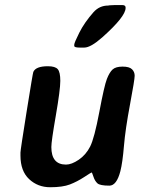

<svg xmlns="http://www.w3.org/2000/svg" viewBox="-20 -767 579 774"><path d="M472.7 -746.6Q486.3 -746.6 486.3 -736.8V-734.9Q486.3 -700.2 392.6 -616.7Q345.7 -575.2 319.8 -575.2H301.3Q279.3 -575.2 279.3 -582V-586.9Q279.3 -594.7 299.8 -635.5Q320.3 -676.3 356.9 -717.8Q380.9 -744.6 416 -744.6L421.9 -745.6L442.9 -746.6ZM187 -174.3Q187 -103.5 246.1 -103.5Q268.6 -103.5 297.4 -123Q326.2 -142.6 343.3 -176Q360.4 -209.5 380.4 -315.7Q400.4 -421.9 410.9 -448.7Q421.4 -475.6 434.1 -487.1Q446.8 -498.5 474.1 -498.5Q501.5 -498.5 512.2 -487.8Q522.9 -477.1 522.9 -461.7Q522.9 -446.3 504.2 -346.4Q485.4 -246.6 479.7 -179Q474.1 -111.3 465.3 -77.1Q450.2 -18.6 420.9 -18.6Q382.8 -18.6 372.6 -28.1Q362.3 -37.6 356.7 -54.7Q351.1 -71.8 349.4 -71.8Q347.7 -71.8 319.3 -53.2Q291 -34.7 261.7 -23.4Q232.4 -12.2 182.4 -12.2Q132.3 -12.2 97.4 -44.9Q62.5 -77.6 62.5 -139.6V-151.9Q62.5 -162.1 87.4 -317.6Q112.3 -473.1 114.3 -477.1Q124.5 -500 172.9 -500Q202.6 -500 212.9 -488Q223.1 -476.1 223.1 -440.9Q223.1 -405.8 205.1 -301.5Q187 -197.3 187 -174.3Z"/></svg>

Font: Averia Sans Libre
Style: Bold Italic
Weight: 700
Italic angle: -6.90001°
Version: Version 1.002